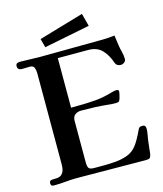

<svg xmlns="http://www.w3.org/2000/svg" viewBox="-131 -1000 935 1100"><g transform="rotate(-15 337.0 -450.0)"><path d="M648 -172Q648 -156 644.5 -139.5Q641 -123 639 -106Q637 -87 634.5 -67Q632 -47 630 -27Q627 -11 621 -5.5Q615 0 598 0Q496 0 394 -1.5Q292 -3 190 -3Q155 -3 120 0.5Q85 4 50 4Q33 4 33 -13Q33 -27 42.5 -29.5Q52 -32 65.5 -31.5Q79 -31 92.5 -35Q106 -39 115.5 -54.5Q125 -70 125 -104V-643Q125 -659 119.5 -674Q114 -689 94 -689Q82 -689 70 -688.5Q58 -688 46 -688Q21 -688 21 -712Q21 -724 29 -727.5Q37 -731 47 -731Q76 -731 104 -729.5Q132 -728 160 -728Q254 -728 348 -729.5Q442 -731 536 -731Q554 -731 572 -732.5Q590 -734 608 -736Q610 -720 612.5 -704Q615 -688 617 -672Q620 -653 625.5 -632Q631 -611 631 -591Q631 -579 621 -571.5Q611 -564 600 -564Q576 -564 568 -585Q553 -632 523.5 -663.5Q494 -695 441 -695H261V-401Q299 -401 335.5 -402Q372 -403 409 -406Q446 -409 480 -418Q494 -421 509.5 -426Q525 -431 539 -431Q551 -431 551 -420Q551 -413 547.5 -399Q544 -385 542 -378Q537 -365 532 -362.5Q527 -360 514 -360Q490 -360 467 -363Q429 -367 390 -368.5Q351 -370 312 -370Q290 -370 275.5 -358.5Q261 -347 261 -323V-77Q261 -53 267.5 -43Q274 -33 299 -33Q326 -33 359 -33Q392 -33 426.5 -36Q461 -39 491 -49Q521 -59 541 -79Q558 -96 574 -124Q590 -152 600 -174Q605 -186 610 -190.5Q615 -195 628 -195Q640 -195 644 -189Q648 -183 648 -172ZM480 -828 208 -774 194 -826 460 -904Z"/></g></svg>

Font: Kaisei HarunoUmi
Style: Bold
Weight: 700
Designer: Font-Kai, 金井和夫
Foundry: KAZUO KANAI
Version: Version 5.003